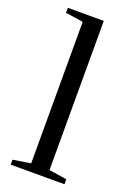

<svg xmlns="http://www.w3.org/2000/svg" viewBox="-136 -746 550 798"><g transform="rotate(20 139.0 -347.0)"><path d="M179.2 -34.2 257.8 -22V0H20V-22L98.1 -34.2V-660.2L20 -671.9V-693.8H179.2Z"/></g></svg>

Font: Times New Roman
Style: Regular
Weight: 400
Designer: Steve Matteson
Foundry: Ascender Corporation
Version: Version 2.00.3